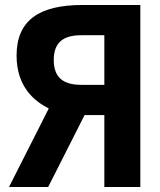

<svg xmlns="http://www.w3.org/2000/svg" viewBox="-20 -749 642 769"><path d="M16.1 0H172.9L318.8 -288.1H397.9V0H542V-729H309.6C136.2 -729 46.4 -667 46.4 -526.4C46.4 -395.5 124.5 -340.3 175.3 -314.5ZM305.7 -409.2C233.9 -409.2 195.3 -438 195.3 -508.8C195.3 -579.6 233.9 -607.9 305.7 -607.9H397.9V-409.2Z"/></svg>

Font: Hack
Style: Bold
Weight: 700
Monospace: yes
Designer: Christopher Simpkins
Foundry: Christopher Simpkins
Version: Version 2.010